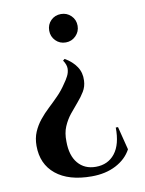

<svg xmlns="http://www.w3.org/2000/svg" viewBox="-82 -766 634 839"><g transform="rotate(-10 234.5 -347.0)"><path d="M433 -75Q411 -34 365 -10Q319 14 257 14Q155 14 98.5 -32Q42 -78 42 -159Q42 -193 53.5 -220Q65 -247 83.5 -270Q102 -293 124.5 -314Q147 -335 168.5 -357Q190 -379 207 -405Q218 -420 226 -435.5Q234 -451 234.5 -468Q235 -485 221 -506L229 -512Q262 -493 280 -466Q298 -439 296 -404Q295 -378 282 -356.5Q269 -335 251 -314.5Q233 -294 215 -271.5Q197 -249 185 -221Q173 -193 174 -155Q174 -93 203 -58.5Q232 -24 282 -24Q336 -24 367 -63.5Q398 -103 397 -178H407ZM247 -708Q273 -708 291.5 -690Q310 -672 310 -645Q310 -619 291.5 -600.5Q273 -582 247 -582Q220 -582 202 -600.5Q184 -619 184 -645Q184 -672 202 -690Q220 -708 247 -708Z"/></g></svg>

Font: Cinzel SemiBold
Style: Regular
Weight: 600
Designer: Natanael Gama
Version: Version 2.000